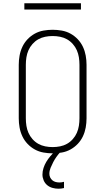

<svg xmlns="http://www.w3.org/2000/svg" viewBox="-20 -924 640 1167"><path d="M300 8Q272 8 244 3Q216 -2 191.5 -15.5Q167 -29 147.5 -49.5Q128 -70 116 -95.5Q104 -121 99 -149Q94 -177 94 -205V-530Q94 -558 99 -586Q104 -614 116 -639.5Q128 -665 147.5 -685.5Q167 -706 191.5 -719.5Q216 -733 244 -738Q272 -743 300 -743Q328 -743 356 -738Q384 -733 408.5 -719.5Q433 -706 452.5 -685.5Q472 -665 484 -639.5Q496 -614 501 -586Q506 -558 506 -530V-205Q506 -177 501 -149Q496 -121 484 -95.5Q472 -70 452.5 -49.5Q433 -29 408.5 -15.5Q384 -2 356 3Q328 8 300 8ZM300 -30Q323 -30 345.5 -34.5Q368 -39 387.5 -50Q407 -61 422.5 -78.5Q438 -96 447 -116.5Q456 -137 459.5 -159.5Q463 -182 463 -205V-530Q463 -553 459.5 -575.5Q456 -598 447 -618.5Q438 -639 422.5 -656.5Q407 -674 387.5 -685Q368 -696 345.5 -700.5Q323 -705 300 -705Q277 -705 254.5 -700.5Q232 -696 212.5 -685Q193 -674 177.5 -656.5Q162 -639 153 -618.5Q144 -598 140.5 -575.5Q137 -553 137 -530V-205Q137 -182 140.5 -159.5Q144 -137 153 -116.5Q162 -96 177.5 -78.5Q193 -61 212.5 -50Q232 -39 254.5 -34.5Q277 -30 300 -30ZM335 223Q317 223 299 218Q281 213 267 201.5Q253 190 245.5 172.5Q238 155 238 137Q238 117 244.5 97Q251 77 261.5 59.5Q272 42 285.5 26Q299 10 314 -4L319 -8H347V0Q334 14 323 29.5Q312 45 303.5 61.5Q295 78 287.5 96Q280 114 280 132Q280 144 285 154.5Q290 165 298.5 172Q307 179 318 182Q329 185 341 185Q348 185 355 184Q362 183 369 181V219Q361 221 352.5 222Q344 223 335 223ZM128 -866V-904H472V-866Z"/></svg>

Font: Iosevka Etoile Extralight
Style: Regular
Weight: 200
Designer: Belleve Invis
Foundry: Belleve Invis
Version: Version 22.1.2; ttfautohint (v1.8.4)